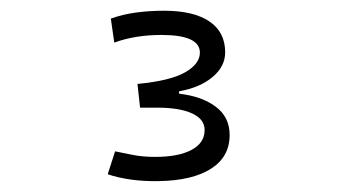

<svg xmlns="http://www.w3.org/2000/svg" viewBox="-20 -723 626 356"><path d="M274.4 -387.2Q246.1 -386.7 222.2 -390.1Q198.2 -393.6 179.7 -399.9L193.4 -442.4Q207.5 -439.5 226.1 -435.8Q244.6 -432.1 267.6 -432.1Q311 -432.1 335.2 -445.1Q359.4 -458 359.4 -481.9Q359.4 -502 336.2 -512.7Q313 -523.4 271 -523.4H239.7L234.9 -567.4Q295.9 -573.2 323.2 -588.9Q350.6 -604.5 350.6 -625.5Q350.6 -658.2 279.3 -658.2Q230.5 -658.2 191.9 -644L185.5 -688.5Q207 -696.3 231.9 -699.7Q256.8 -703.1 284.2 -703.1Q338.9 -703.1 368.2 -683.3Q397.5 -663.6 397.5 -626Q397.5 -599.6 374 -580.1Q350.6 -560.5 312 -553.7V-549.3Q354.5 -544.4 380.1 -525.1Q405.8 -505.9 405.8 -472.7Q405.8 -432.1 371.3 -410.2Q336.9 -388.2 274.4 -387.2Z"/></svg>

Font: Cascadia Mono ExtraLight
Style: Regular
Weight: 200
Monospace: yes
Designer: Aaron Bell
Foundry: Saja Typeworks
Version: Version 2404.023; ttfautohint (v1.8.4)